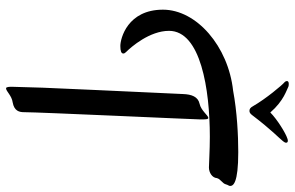

<svg xmlns="http://www.w3.org/2000/svg" viewBox="-190 -722 975 635"><g transform="rotate(90 297.5 -404.5)"><path d="M590 -665C591 -670 595 -674 595 -678C595 -688 587 -705 483 -705C428 -705 349 -701 280 -688C133 -672 12 -567 12 -456C12 -339 107 -315 132 -315C149 -315 157 -318 157 -325C157 -328 155 -331 152 -334C135 -351 82 -412 82 -476C82 -581 276 -611 432 -611C479 -611 518 -608 534 -608C551 -608 568 -619 569 -634C572 -647 587 -652 590 -665ZM375 -580C375 -595 375 -606 370 -606C362 -606 346 -582 323 -577C300 -572 292 -551 291 -522C280 -280 273 -138 270 -58L267 44C267 50 267 63 272 63C282 63 296 44 319 41C347 36 351 19 351 4C351 -46 375 -563 375 -580ZM252 -858C261 -851 307 -796 331 -754C336 -745 340 -742 347 -742C352 -742 356 -745 360 -750C411 -817 436 -839 447 -853C450 -857 452 -860 452 -863C452 -867 450 -869 445 -869C442 -869 440 -868 437 -867C421 -862 375 -834 352 -811C313 -856 277 -865 266 -871C263 -872 260 -872 257 -872C252 -872 248 -870 248 -866C248 -864 249 -861 252 -858Z"/></g></svg>

Font: Engagement
Style: Regular
Weight: 400
Designer: Astigmatic (AOETI)
Foundry: Astigmatic (AOETI)
Version: Version 1.000